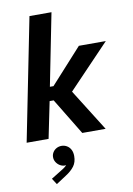

<svg xmlns="http://www.w3.org/2000/svg" viewBox="-108 -818 802 1162"><g transform="rotate(-10 293.0 -237.0)"><path d="M157.7 -752H293L205.1 -309.1H227.1L420.9 -522.9H586.4L332 -256.8L493.2 0H349.6L213.4 -224.1H188.5L142.6 0H7.8ZM120.6 241.2 178.2 205.6Q187.5 200.2 199.7 192.1Q211.9 184.1 219.7 174.8Q213.9 175.8 210.9 175.8Q196.3 175.8 182.1 167.5Q168 159.2 158.9 145Q149.9 130.9 149.9 113.8Q149.9 98.1 158.2 84.5Q166.5 70.8 180.9 63Q195.3 55.2 211.9 55.2Q229 55.2 244.1 63.7Q259.3 72.3 268.3 88.9Q277.3 105.5 277.3 128.9Q277.3 166.5 258.8 191.4Q240.2 216.3 207 237.3L144.5 278.3Z"/></g></svg>

Font: Reddit Sans Fudge
Style: Bold
Weight: 700
Italic angle: -11.25°
Designer: Stephen Hutchings
Version: Version 1.013